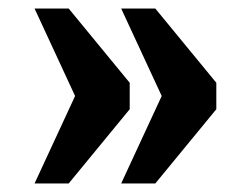

<svg xmlns="http://www.w3.org/2000/svg" viewBox="-20 -495 587 450"><path d="M264 -65H344L487 -239V-301L344 -475H264L359 -270ZM61 -65H141L284 -239V-301L141 -475H61L156 -270Z"/></svg>

Font: Noto Serif Tamil SemiCondensed Black
Style: Regular
Weight: 900
Width: 4
Designer: Indian Type Foundry, Tom Grace, and the Monotype Design Team
Foundry: Monotype Imaging Inc.
Version: Version 2.004